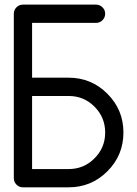

<svg xmlns="http://www.w3.org/2000/svg" viewBox="-20 -801 587 821"><path d="M273.4 -78.1Q338.4 -78.1 384 -123.8Q429.7 -169.4 429.7 -234.4Q429.7 -299.3 384 -345Q338.4 -390.6 273.4 -390.6H117.2V-78.1ZM273.4 -468.8Q370.6 -468.8 439.2 -400.1Q507.8 -331.5 507.8 -234.4Q507.8 -137.2 439.2 -68.6Q370.6 0 273.4 0H78.1Q62 0 50.5 -11.5Q39.1 -22.9 39.1 -39.1V-742.2Q39.1 -758.3 50.5 -769.8Q62 -781.2 78.1 -781.2H390.6Q406.7 -781.2 418.2 -769.8Q429.7 -758.3 429.7 -742.2Q429.7 -726.1 418.2 -714.6Q406.7 -703.1 390.6 -703.1H117.2V-468.8Z"/></svg>

Font: Comfortaa
Style: Regular
Weight: 400
Designer: Johan Aakerlund - aajohan
Foundry: Johan Aakerlund
Version: Version 2.004 2013